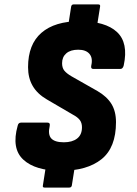

<svg xmlns="http://www.w3.org/2000/svg" viewBox="-20 -762 619 869"><path d="M256 11Q140 11 85.5 -39.5Q31 -90 60 -193Q63 -207 75 -207H195Q208 -207 205 -192Q196 -153 212 -135.5Q228 -118 269 -118Q307 -118 329 -135Q351 -152 351 -186Q351 -206 341 -219Q331 -232 310 -243L192 -312Q149 -337 128 -373Q107 -409 107 -458Q107 -561 167.5 -613.5Q228 -666 341 -666Q457 -666 509.5 -617Q562 -568 540 -466Q536 -450 525 -450H402Q390 -450 393 -465Q401 -499 385 -518Q369 -537 334 -537Q299 -537 280 -520.5Q261 -504 261 -476Q261 -455 271 -442.5Q281 -430 303 -417L421 -350Q464 -325 484.5 -291.5Q505 -258 505 -209Q505 -94 439.5 -41.5Q374 11 256 11ZM182 87Q172 87 174 78L187 -5L319 -10L305 78Q303 87 293 87ZM289 -648 302 -732Q304 -742 313 -742H425Q435 -742 433 -732L419 -644Z"/></svg>

Font: Sofia Sans Semi Condensed Black
Style: Italic
Weight: 900
Italic angle: -9°
Version: Version 4.100